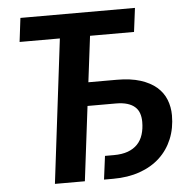

<svg xmlns="http://www.w3.org/2000/svg" viewBox="-52 -773 810 824"><g transform="rotate(-5 353.0 -361.0)"><path d="M559.5 -722.5H66L53.5 -620H227L151.5 0H280.5L320 -321H442C461.3 -321 477.8 -318.9 491.2 -314.8C504.8 -310.6 515.8 -304.7 524.2 -297C532.8 -289.3 538.8 -280 542.5 -269C546.2 -258 548 -245.8 548 -232.5C548 -212.5 545.4 -194.3 540.2 -178C535.1 -161.7 527.1 -147.8 516.2 -136.5C505.4 -125.2 491.6 -116.4 474.8 -110.2C457.9 -104.1 437.8 -101 414.5 -101H376L363 0H402.5C445.2 0 483.5 -6 517.5 -18C551.5 -30 580.3 -47 604 -69C627.7 -91 645.8 -117.3 658.5 -148C671.2 -178.7 677.5 -212.5 677.5 -249.5C677.5 -273.5 673.3 -296 665 -317C656.7 -338 643.6 -356.2 625.8 -371.8C607.9 -387.2 584.9 -399.5 556.8 -408.5C528.6 -417.5 494.5 -422 454.5 -422H332.5L357 -620H546.5Z"/></g></svg>

Font: Lato
Style: Bold Italic
Weight: 700
Italic angle: -7°
Designer: Lukasz Dziedzic
Foundry: tyPoland Lukasz Dziedzic
Version: Version 2.007; 2014-02-27